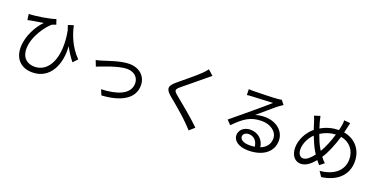

<svg xmlns="http://www.w3.org/2000/svg" viewBox="-23 -1581 4805 2452"><g transform="rotate(20 2380.0 -355.0)"><path d="M901 -314C779 -436 723 -590 699 -705L626 -682C634 -658 641 -634 649 -612C713 -264 603 -35 406 -35C314 -35 232 -87 232 -217C232 -392 375 -571 435 -617C448 -623 472 -629 486 -634L463 -703C392 -676 193 -644 108 -644L119 -564C139 -569 155 -572 171 -575C208 -582 280 -594 328 -601C250 -521 157 -369 157 -206C157 -54 250 43 403 43C648 43 748 -192 728 -431C764 -364 802 -307 844 -254Z M1113 -383 1144 -304C1206 -328 1412 -414 1530 -414C1626 -414 1689 -356 1689 -275C1689 -120 1510 -63 1305 -56L1336 17C1591 2 1767 -92 1767 -274C1767 -403 1669 -484 1535 -484C1423 -484 1269 -427 1201 -406C1172 -397 1141 -388 1113 -383Z M2512 -766C2502 -749 2477 -722 2458 -703C2394 -638 2250 -525 2180 -465C2094 -393 2084 -350 2173 -275C2262 -203 2420 -68 2471 -12C2491 10 2517 33 2536 56L2605 -6C2512 -98 2337 -243 2251 -312C2190 -362 2190 -377 2248 -426C2317 -484 2453 -593 2519 -649C2534 -663 2563 -687 2584 -703Z M3325 -32C3254 -32 3200 -58 3200 -105C3200 -138 3232 -163 3275 -163C3347 -163 3392 -112 3401 -37C3378 -33 3352 -32 3325 -32ZM3520 -719C3510 -716 3496 -714 3468 -711C3419 -706 3194 -700 3145 -700C3126 -700 3099 -700 3078 -703L3080 -623C3100 -627 3122 -628 3144 -629C3193 -632 3380 -641 3429 -642C3382 -600 3265 -501 3212 -457C3157 -411 3035 -310 2957 -245L3012 -188C3133 -311 3219 -377 3375 -377C3494 -377 3588 -309 3588 -216C3588 -139 3545 -84 3470 -55C3458 -143 3394 -223 3275 -223C3187 -223 3129 -163 3129 -98C3129 -20 3208 37 3337 37C3537 37 3664 -62 3664 -215C3664 -343 3551 -439 3393 -439C3351 -439 3308 -433 3265 -419C3337 -480 3465 -592 3511 -627C3526 -638 3547 -652 3564 -663Z M4192 -307C4170 -344 4142 -408 4119 -473C4181 -512 4248 -534 4321 -538C4293 -441 4251 -342 4211 -275C4205 -286 4198 -296 4192 -307ZM4030 -108C3987 -108 3959 -146 3959 -209C3959 -283 3998 -369 4060 -428C4088 -357 4118 -290 4144 -247C4152 -234 4160 -222 4167 -210C4125 -155 4076 -108 4030 -108ZM4359 -745C4360 -724 4358 -692 4354 -673C4350 -651 4345 -628 4339 -605C4257 -604 4177 -585 4097 -538C4080 -589 4065 -641 4055 -694L3976 -669C3988 -644 3997 -615 4007 -584C4015 -556 4025 -527 4035 -497C3949 -426 3889 -313 3889 -205C3889 -93 3950 -33 4022 -33C4093 -33 4151 -79 4209 -150C4224 -131 4239 -114 4254 -97L4314 -145C4293 -164 4273 -187 4255 -211C4309 -290 4358 -413 4394 -533C4514 -512 4591 -420 4591 -297C4591 -152 4481 -48 4284 -31L4330 37C4532 10 4667 -106 4667 -294C4667 -457 4563 -574 4411 -599C4417 -621 4422 -642 4426 -663C4431 -682 4437 -714 4443 -737Z"/></g></svg>

Font: Kinto Sans
Style: Regular
Weight: 400
Designer: Authors: Ryoko NISHIZUKA  (kana & ideographs); Paul D. Hunt (Latin, Greek & Cyrillic); Wenlong ZHANG  (bopomofo); Sandol
Foundry: Adobe Systems Incorporated, ookami Inc.
Version: Version 0.001